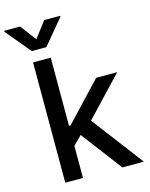

<svg xmlns="http://www.w3.org/2000/svg" viewBox="-181 -1035 874 1121"><g transform="rotate(-15 256.0 -474.5)"><path d="M178 -727V-315H187L404 -545H531L310 -311L546 0H416L230 -246L178 -194V0H71V-727ZM198 -949H294V-943L169 -793H81L-44 -943V-949H52L125 -853Z"/></g></svg>

Font: Sinter Medium
Style: Regular
Weight: 500
Foundry: Adobe & rsms
Version: Version 1.000